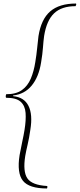

<svg xmlns="http://www.w3.org/2000/svg" viewBox="-20 -798 452 1088"><path d="M246 270Q145 270 110 226.5Q75 183 91 81Q99 37 106.5 3Q114 -31 119 -62Q128 -117 125 -158Q122 -199 97 -221.5Q72 -244 15 -244Q11 -248 13 -257Q13 -260 15 -264Q71 -264 104 -287.5Q137 -311 154.5 -352.5Q172 -394 180 -446Q187 -488 190.5 -525Q194 -562 198 -593Q213 -689 264.5 -733.5Q316 -778 411 -778Q412 -776 412 -772Q411 -769 410 -767Q409 -765 408 -763Q329 -763 286.5 -722.5Q244 -682 230 -594Q226 -565 223.5 -529Q221 -493 213 -445Q200 -362 159.5 -313Q119 -264 54 -257Q54 -256 54.5 -255Q55 -254 55 -253Q117 -247 141.5 -198Q166 -149 152 -63Q145 -14 136.5 21.5Q128 57 123 86Q109 174 135 212.5Q161 251 247 256Q250 261 248 264Q248 268 246 270Z"/></svg>

Font: Petrona Thin
Style: Italic
Weight: 100
Italic angle: -9°
Designer: Ringo R. Seeber
Foundry: Ringo R. Seeber
Version: Version 2.001; ttfautohint (v1.8.3)